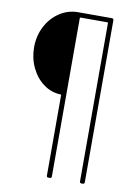

<svg xmlns="http://www.w3.org/2000/svg" viewBox="-97 -764 742 1028"><g transform="rotate(10 274.0 -250.0)"><path d="M230 190V-246Q230 -250 226 -250Q175 -252 133.5 -282.5Q92 -313 67.5 -364Q43 -415 43 -475Q43 -536 69.5 -587.5Q96 -639 142 -669.5Q188 -700 243 -700H426Q436 -700 436 -690V190Q436 200 426 200H420Q410 200 410 190V-670Q410 -674 406 -674H261Q257 -674 257 -670V190Q257 200 247 200H240Q230 200 230 190Z"/></g></svg>

Font: Barlow GEO Thin
Style: Regular
Weight: 100
Designer: Jeremy Tribby
Foundry: Tribby Type
Version: Version 1.408